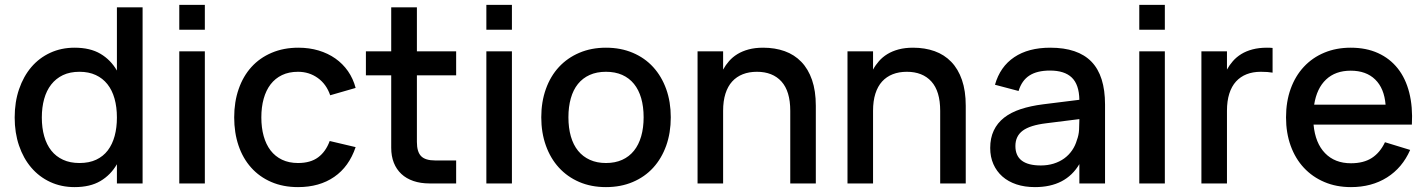

<svg xmlns="http://www.w3.org/2000/svg" viewBox="-20 -750 5834 785"><path d="M563 -720V0H458V-78.5Q432.5 -34.5 390.5 -9.8Q348.5 15 285 15Q230.5 15 185.2 -6Q140 -27 107.8 -64.8Q75.5 -102.5 57.8 -154.8Q40 -207 40 -269.5Q40 -333 58 -385.5Q76 -438 108.2 -475.8Q140.5 -513.5 185.5 -534.2Q230.5 -555 285 -555Q348.5 -555 390.5 -530.2Q432.5 -505.5 458 -461.5V-720ZM305 -456.5Q266 -456.5 237.2 -442.8Q208.5 -429 189.2 -404.2Q170 -379.5 160.5 -345.2Q151 -311 151 -269.5Q151 -227 160.8 -192.8Q170.5 -158.5 189.8 -134.2Q209 -110 237.8 -96.8Q266.5 -83.5 305 -83.5Q344.5 -83.5 373.2 -97Q402 -110.5 420.8 -135.2Q439.5 -160 448.8 -194.2Q458 -228.5 458 -269.5Q458 -312.5 448.2 -347Q438.5 -381.5 419.2 -405.8Q400 -430 371.5 -443.2Q343 -456.5 305 -456.5Z M713 -628.5V-730H817.5V-628.5ZM713 0V-540H817.5V0Z M1198.5 15Q1137.5 15 1089 -6Q1040.5 -27 1006.8 -64.8Q973 -102.5 955.2 -155Q937.5 -207.5 937.5 -270Q937.5 -333.5 955.8 -386Q974 -438.5 1008 -476Q1042 -513.5 1090.8 -534.2Q1139.5 -555 1200 -555Q1244.5 -555 1282.8 -543.5Q1321 -532 1351.2 -510.8Q1381.5 -489.5 1402.8 -459Q1424 -428.5 1434 -390.5L1330 -360.5Q1314.5 -406 1279.2 -431.2Q1244 -456.5 1198.5 -456.5Q1161 -456.5 1133 -443Q1105 -429.5 1086.2 -405Q1067.5 -380.5 1058 -346.2Q1048.5 -312 1048.5 -270Q1048.5 -228 1058 -193.8Q1067.5 -159.5 1086.2 -135Q1105 -110.5 1133.2 -97Q1161.5 -83.5 1198.5 -83.5Q1249.5 -83.5 1280.8 -106.8Q1312 -130 1328 -173.5L1434 -148.5Q1407 -68.5 1346.5 -26.8Q1286 15 1198.5 15Z M1476 -540H1579.5V-720H1684.5V-540H1845V-442H1684.5V-169.5Q1684.5 -129 1701.8 -111.5Q1719 -94 1759 -94H1845V0H1736Q1699.5 0 1670.2 -10Q1641 -20 1621 -38.8Q1601 -57.5 1590.2 -84.5Q1579.5 -111.5 1579.5 -146V-442H1476Z M1968.5 -628.5V-730H2073V-628.5ZM1968.5 0V-540H2073V0Z M2457.5 15Q2397 15 2348.2 -6Q2299.5 -27 2265 -64.8Q2230.5 -102.5 2211.8 -155Q2193 -207.5 2193 -270.5Q2193 -333.5 2211.8 -386Q2230.5 -438.5 2265.2 -476Q2300 -513.5 2348.8 -534.2Q2397.5 -555 2457.5 -555Q2518 -555 2567 -534.2Q2616 -513.5 2650.5 -475.8Q2685 -438 2703.8 -385.8Q2722.5 -333.5 2722.5 -270.5Q2722.5 -207 2703.8 -154.5Q2685 -102 2650.5 -64.2Q2616 -26.5 2567 -5.8Q2518 15 2457.5 15ZM2457.5 -83.5Q2495 -83.5 2523.8 -96.5Q2552.5 -109.5 2572 -133.8Q2591.5 -158 2601.5 -192.8Q2611.5 -227.5 2611.5 -270.5Q2611.5 -314 2601.5 -348.5Q2591.5 -383 2572 -407Q2552.5 -431 2523.8 -443.8Q2495 -456.5 2457.5 -456.5Q2419.5 -456.5 2390.8 -443.5Q2362 -430.5 2342.8 -406.5Q2323.5 -382.5 2313.8 -348Q2304 -313.5 2304 -270.5Q2304 -227 2314 -192.2Q2324 -157.5 2343.5 -133.5Q2363 -109.5 2391.8 -96.5Q2420.5 -83.5 2457.5 -83.5Z M3211 -297Q3211 -377 3175 -416.8Q3139 -456.5 3074.5 -456.5Q3042.5 -456.5 3017 -446.5Q2991.5 -436.5 2973.5 -416.8Q2955.5 -397 2946 -367Q2936.5 -337 2936.5 -297V0H2832V-540H2936.5V-465.5Q2946.5 -484 2960.8 -500.2Q2975 -516.5 2995 -528.8Q3015 -541 3041 -548Q3067 -555 3100 -555Q3148.5 -555 3188.2 -540.8Q3228 -526.5 3256.2 -497.2Q3284.5 -468 3300 -423.2Q3315.5 -378.5 3315.5 -317.5V0H3211Z M3824 -297Q3824 -377 3788 -416.8Q3752 -456.5 3687.5 -456.5Q3655.5 -456.5 3630 -446.5Q3604.5 -436.5 3586.5 -416.8Q3568.5 -397 3559 -367Q3549.5 -337 3549.5 -297V0H3445V-540H3549.5V-465.5Q3559.5 -484 3573.8 -500.2Q3588 -516.5 3608 -528.8Q3628 -541 3654 -548Q3680 -555 3713 -555Q3761.5 -555 3801.2 -540.8Q3841 -526.5 3869.2 -497.2Q3897.5 -468 3913 -423.2Q3928.5 -378.5 3928.5 -317.5V0H3824Z M4274 -555Q4387 -555 4442.5 -497.8Q4498 -440.5 4498 -322.5V0H4393V-79Q4337.5 15 4211.5 15Q4169.5 15 4135.8 3.8Q4102 -7.5 4078.2 -28.5Q4054.5 -49.5 4041.5 -79Q4028.5 -108.5 4028.5 -145Q4028.5 -185.5 4043 -216.2Q4057.5 -247 4085.2 -268.8Q4113 -290.5 4153.2 -303.8Q4193.5 -317 4244.5 -323.5L4393 -342Q4392 -404 4362.2 -432.8Q4332.5 -461.5 4273 -461.5Q4220 -461.5 4188.8 -441.2Q4157.5 -421 4144.5 -378L4048 -403.5Q4069 -477.5 4126.8 -516.2Q4184.5 -555 4274 -555ZM4257.5 -246Q4191.5 -238 4161.5 -215.8Q4131.5 -193.5 4131.5 -153Q4131.5 -73.5 4235.5 -73.5Q4263.5 -73.5 4287.8 -81Q4312 -88.5 4331 -102.2Q4350 -116 4363.2 -135.2Q4376.5 -154.5 4383 -177.5Q4390.5 -197 4391.8 -219.2Q4393 -241.5 4393 -259.5V-263Z M4638 -628.5V-730H4742.5V-628.5ZM4638 0V-540H4742.5V0Z M5183 -453Q5164 -456.5 5134.5 -456.5Q5102.5 -456.5 5077 -446.5Q5051.5 -436.5 5033.5 -416.8Q5015.5 -397 5006 -367Q4996.5 -337 4996.5 -297V0H4892V-540H4996.5V-465.5Q5006.5 -484 5020.8 -500.2Q5035 -516.5 5054.8 -528.8Q5074.5 -541 5100.8 -548Q5127 -555 5160 -555Q5165.5 -555 5171.5 -554.8Q5177.5 -554.5 5183 -554Z M5503.5 -82.5Q5555 -82.5 5588.8 -104.2Q5622.5 -126 5642.5 -168.5L5745.5 -137Q5713.5 -64 5650.8 -24.5Q5588 15 5503.5 15Q5443.5 15 5394.8 -5.8Q5346 -26.5 5311 -64Q5276 -101.5 5257 -154Q5238 -206.5 5238 -270Q5238 -334.5 5257 -387Q5276 -439.5 5311 -477Q5346 -514.5 5394.8 -534.8Q5443.5 -555 5502.5 -555Q5565.5 -555 5614 -533Q5662.5 -511 5694.8 -470.2Q5727 -429.5 5741.8 -371.2Q5756.5 -313 5752.5 -240.5H5350.5Q5357.5 -165 5397.5 -123.8Q5437.5 -82.5 5503.5 -82.5ZM5645 -322Q5639.5 -389 5602.5 -425Q5565.5 -461 5502.5 -461Q5440 -461 5401.8 -425Q5363.5 -389 5353 -322Z"/></svg>

Font: Vela Sans SemBd
Style: Regular
Weight: 600
Designer: Principal design: Mikhail Sharanda - project Manrope.
Design modification: Ravid Balaliev
Foundry: Mikhail Sharanda
Version: Version 1.001